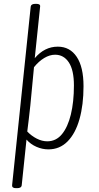

<svg xmlns="http://www.w3.org/2000/svg" viewBox="-20 -772 514 1000"><path d="M63 208Q42 208 43 193L140 -738Q142 -752 165 -752H169Q191 -752 189 -738L161 -469Q212 -529 281 -529Q344 -529 379.5 -476Q415 -423 415 -323Q415 -226 394 -151.5Q373 -77 332 -35.5Q291 6 232 6Q200 6 169.5 -7.5Q139 -21 118 -45L93 194Q91 208 69 208ZM226 -36Q272 -36 302.5 -73Q333 -110 349 -175.5Q365 -241 365 -327Q365 -407 338.5 -447Q312 -487 267 -487Q239 -487 210.5 -470Q182 -453 157 -422L138 -223Q134 -186 130 -152Q126 -118 122 -87Q144 -64 171.5 -50Q199 -36 226 -36Z"/></svg>

Font: Asap Condensed Condensed ExtraLight
Style: Italic
Weight: 200
Width: 3
Italic angle: -6°
Designer: Pablo Cosgaya
Foundry: Omnibus-Type
Version: Version 3.001; ttfautohint (v1.8.4.7-5d5b)